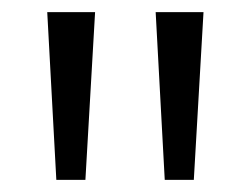

<svg xmlns="http://www.w3.org/2000/svg" viewBox="-20 -636 413 317"><path d="M58 -616H137L121 -339H73ZM237 -616H316L300 -339H252Z"/></svg>

Font: Rasa
Style: Regular
Weight: 400
Designer: Anna Giedrys (Yrsa+Rasa design), David Brezina (Yrsa art-direction, Rasa art-direction, design)
Foundry: Rosetta Type Foundry
Version: Version 2.004